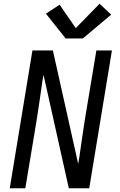

<svg xmlns="http://www.w3.org/2000/svg" viewBox="-20 -1004 640 1024"><path d="M32 0 153 -735H262L397 -130Q399 -138 400 -147Q401 -156 403 -165L419 -276Q425 -317 431.5 -358.5Q438 -400 445 -441L494 -735H577L456 0H347L219 -574L212 -605Q210 -597 209 -588Q208 -579 206 -570L190 -459Q184 -418 177.5 -376.5Q171 -335 164 -294L115 0ZM330 -799 225 -931 298 -979 384 -854 511 -984 573 -926 422 -799Z"/></svg>

Font: Iosevka Curly Extended Oblique
Style: Regular
Weight: 400
Width: 7
Italic angle: -9°
Monospace: yes
Designer: Belleve Invis
Foundry: Belleve Invis
Version: Version 11.1.0; ttfautohint (v1.8.3)